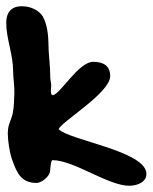

<svg xmlns="http://www.w3.org/2000/svg" viewBox="-21 -706 489 615"><path d="M25 -407C24 -386 24 -364 20 -344C14 -317 4 -309 4 -278C4 -255 10 -217 17 -197C32 -155 45 -120 96 -120C112 -120 136 -140 139 -155C140 -159 141 -193 147 -193C216 -193 325 -111 393 -111C416 -111 448 -121 448 -149C448 -222 203 -256 167 -292C172 -314 332 -408 332 -462C332 -496 309 -508 278 -508C229 -508 171 -401 147 -401C139 -404 143 -424 143 -431C143 -441 140 -450 140 -460C140 -497 134 -534 134 -571C134 -593 129 -631 117 -651V-652C103 -675 75 -686 49 -686C14 -686 -1 -665 -1 -633C-1 -582 21 -531 21 -479C21 -456 26 -430 25 -407Z"/></svg>

Font: ChillLongCangKaiShu ExtraBold
Style: Regular
Weight: 800
Version: Version 3.500;Glyphs 3.1.1 (3135)